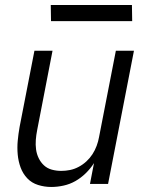

<svg xmlns="http://www.w3.org/2000/svg" viewBox="-20 -732 590 764"><path d="M184 12Q157 12 131.5 4Q106 -4 88.5 -22.5Q71 -41 62 -65.5Q53 -90 50.5 -117Q48 -144 50.5 -171.5Q53 -199 58 -227L117 -530H189L128 -215Q124 -195 122.5 -175.5Q121 -156 123.5 -137.5Q126 -119 134 -102.5Q142 -86 155 -74Q168 -62 186 -57Q204 -52 224 -52Q241 -52 258.5 -55.5Q276 -59 293 -68Q310 -77 324 -90Q338 -103 348 -118.5Q358 -134 364.5 -151.5Q371 -169 374 -186L441 -530H513L410 0H338L354 -83Q340 -61 321 -42.5Q302 -24 280 -11.5Q258 1 233 6.5Q208 12 184 12ZM506 -648H183L182 -712H505Z"/></svg>

Font: Lode Term
Style: Italic
Weight: 400
Italic angle: -11°
Monospace: yes
Designer: Belleve Invis
Foundry: Belleve Invis
Version: Version 29.2.0